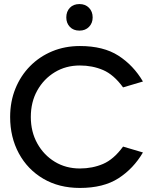

<svg xmlns="http://www.w3.org/2000/svg" viewBox="-20 -917 750 947"><path d="M374 10Q271 10 193.5 -35.5Q116 -81 73 -160.5Q30 -240 30 -340Q30 -416 56 -480Q82 -544 128.5 -591Q175 -638 237.5 -664Q300 -690 374 -690Q490 -690 564 -642.5Q638 -595 685 -515L587 -486Q541 -549 488.5 -571.5Q436 -594 374 -594Q305 -594 250.5 -561Q196 -528 164 -471Q132 -414 132 -340Q132 -267 164 -209.5Q196 -152 250.5 -119Q305 -86 374 -86Q436 -86 488.5 -108.5Q541 -131 587 -194L685 -165Q638 -85 564 -37.5Q490 10 374 10ZM307 -831Q307 -860 324.5 -878.5Q342 -897 372 -897Q401 -897 419 -878.5Q437 -860 437 -831Q437 -803 419 -784.5Q401 -766 372 -766Q342 -766 324.5 -784.5Q307 -803 307 -831Z"/></svg>

Font: Gabarito
Style: Regular
Weight: 400
Designer: Leandro Assis / Alvaro Franca / Felipe Casaprima
Foundry: Naipe Foundry
Version: Version 1.000